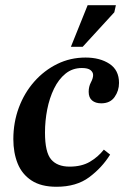

<svg xmlns="http://www.w3.org/2000/svg" viewBox="-20 -700 475 734"><path d="M196 14Q137 14 100.5 -10Q64 -34 47.5 -75Q31 -116 31 -168Q31 -232 52 -288.5Q73 -345 111 -388Q149 -431 199 -455.5Q249 -480 307 -480Q362 -480 398.5 -456Q435 -432 435 -383Q435 -353 418 -329Q401 -305 367 -305Q345 -305 332 -316Q319 -327 319 -349Q319 -369 327.5 -385Q336 -401 336 -413Q336 -424 326 -432Q316 -440 293 -440Q257 -440 230.5 -418.5Q204 -397 186.5 -361Q169 -325 160.5 -281.5Q152 -238 152 -193Q152 -118 175.5 -90.5Q199 -63 246 -63Q292 -63 323.5 -81.5Q355 -100 377 -128L401 -109Q370 -59 321 -22.5Q272 14 196 14ZM296 -521H251L315 -680H423L417 -653Z"/></svg>

Font: STIX Two Text SemiBold
Style: Italic
Weight: 600
Italic angle: -12°
Designer: Ross Mills, John Hudson & Paul Hanslow, Tiro Typeworks Ltd; with prior portions MicroPress Inc. and Coen Hoffman, Elsevi
Foundry: Tiro Typeworks Ltd
Version: Version 2.13 b171